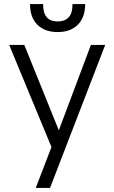

<svg xmlns="http://www.w3.org/2000/svg" viewBox="-20 -720 560 940"><path d="M232 0 25 -500H99L268 -82L425 -500H495L225 200H155ZM262 -563Q199 -563 163 -599Q127 -635 127 -700H191Q191 -655 209.5 -635Q228 -615 262 -615Q297 -615 316 -635Q335 -655 335 -700H397Q397 -635 361 -599Q325 -563 262 -563Z"/></svg>

Font: PT Root UI Web
Style: Regular
Weight: 400
Designer: Vitaly Kuzmin
Foundry: ParaType Ltd.
Version: Version 1.000W